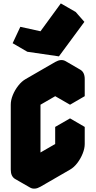

<svg xmlns="http://www.w3.org/2000/svg" viewBox="-20 -1053 560 1124"><path d="M217 -540 390 -640Q424 -660 450 -645Q476 -630 476 -590V-490L390 -440V-540L217 -440V-60L390 -160V-260L476 -310V-210Q476 -184 464 -154Q452 -124 432.5 -98.5Q413 -73 390 -60L217 40Q182 60 156 45Q130 30 130 -10V-390Q130 -417 142 -446.5Q154 -476 174 -501.5Q194 -527 217 -540ZM325 -723 140 -750 185 -846 304 -820 423 -983 474 -925ZM476 -310 390 -260 303 -310 390 -360ZM390 -260V-160L303 -210V-310ZM390 -160 217 -60 130 -110 303 -210ZM390 -540V-440L303 -490V-590ZM423 -983 304 -820 217 -870 336 -1033ZM304 -820 185 -846 99 -896 217 -870ZM450 -645Q424 -660 390 -640L217 -540Q194 -527 174 -501.5Q154 -476 142 -446.5Q130 -417 130 -390V-10Q130 30 156 45L69 -5Q43 -20 43 -60V-440Q43 -467 55 -496.5Q67 -526 87 -551.5Q107 -577 130 -590L303 -690Q338 -710 364 -695ZM185 -846 140 -750 54 -800 99 -896Z"/></svg>

Font: Nabla Normal
Style: Regular
Weight: 400
Designer: Arthur Reinders Folmer
Version: Version 1.000